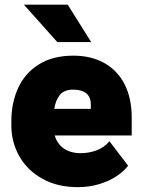

<svg xmlns="http://www.w3.org/2000/svg" viewBox="-20 -770 586 800"><path d="M27.3 0ZM528.8 -205.6H208Q218.3 -170.4 246.3 -151.1Q274.4 -131.8 315.9 -131.8Q351.1 -131.8 382.6 -143.6Q414.1 -155.3 436 -181.6L513.7 -79.6Q496.1 -56.2 465.6 -35.9Q435.1 -15.6 393.6 -2.9Q352.1 9.8 304.2 9.8Q219.2 9.8 156.2 -25.4Q93.3 -60.5 60.3 -119.4Q27.3 -178.2 27.3 -247.1V-265.1Q27.3 -341.8 55.7 -403.6Q84 -465.3 142.1 -501.7Q200.2 -538.1 285.6 -538.1Q359.9 -538.1 414.8 -507.3Q469.7 -476.6 499.3 -418.5Q528.8 -360.4 528.8 -280.3ZM284.2 -396.5Q248 -396.5 230 -375Q211.9 -353.5 206.1 -316.4H358.4V-330.6Q360.4 -396.5 284.2 -396.5ZM218.8 -594.7 79.6 -750.5H262.2L359.9 -594.7Z"/></svg>

Font: Heebo Black
Style: Regular
Weight: 900
Designer: Oded Ezer
Foundry: Meir Sadan
Version: Version 2.001; ttfautohint (v1.5.14-ce02) -l 8 -r 50 -G 200 